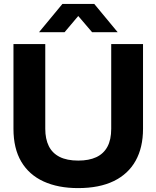

<svg xmlns="http://www.w3.org/2000/svg" viewBox="-20 -955 802 984"><path d="M380 9Q278 9 203.5 -25Q129 -59 89 -126.5Q49 -194 49 -295V-729H212V-295Q212 -243 230 -206.5Q248 -170 285.5 -151Q323 -132 381 -132Q436 -132 473.5 -149.5Q511 -167 530.5 -203Q550 -239 550 -295V-729H713V-295Q713 -199 675 -131Q637 -63 563 -27Q489 9 380 9ZM180 -790 300 -935H463L583 -790H452L381 -873L311 -790Z"/></svg>

Font: Mona Sans SemiExpanded
Style: Bold
Weight: 700
Width: 6
Designer: Deni Anggara
Foundry: GitHub
Version: Version 2.000